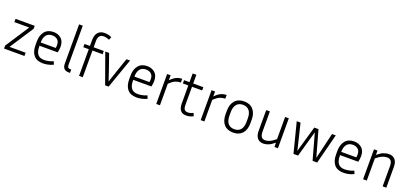

<svg xmlns="http://www.w3.org/2000/svg" viewBox="36 -1838 6274 2936"><g transform="rotate(20 3173.0 -370.0)"><path d="M367 -53V0H35V-48L287 -434H45V-487H357V-439L105 -53Z M836 -29Q795 -8 750.5 1Q706 10 670 10Q568 10 518.5 -49Q469 -108 469 -214V-274Q469 -375 519 -436Q569 -497 663 -497Q737 -497 787.5 -453Q838 -409 838 -320Q838 -279 826 -226H530V-214Q530 -132 563 -88.5Q596 -45 670 -45Q700 -45 739.5 -53Q779 -61 816 -78ZM663 -442Q596 -442 563 -398.5Q530 -355 530 -279H775Q777 -292 778 -303.5Q779 -315 779 -325Q779 -387 744.5 -414.5Q710 -442 663 -442Z M987 -105V-740H1047V-112Q1047 -78 1056.5 -64Q1066 -50 1094 -50H1110V5H1091Q1037 5 1012 -22Q987 -49 987 -105Z M1481 -434H1316V0H1256V-434H1167V-487H1256V-589Q1256 -629 1269.5 -665.5Q1283 -702 1315 -726Q1347 -750 1403 -750Q1429 -750 1458.5 -744Q1488 -738 1517 -724L1497 -675Q1447 -697 1405 -697Q1363 -697 1339.5 -671Q1316 -645 1316 -590V-487H1481Z M1909 -487 1737 0H1680L1505 -487H1568L1649 -254L1710 -73L1770 -254L1850 -487Z M2361 -29Q2320 -8 2275.5 1Q2231 10 2195 10Q2093 10 2043.5 -49Q1994 -108 1994 -214V-274Q1994 -375 2044 -436Q2094 -497 2188 -497Q2262 -497 2312.5 -453Q2363 -409 2363 -320Q2363 -279 2351 -226H2055V-214Q2055 -132 2088 -88.5Q2121 -45 2195 -45Q2225 -45 2264.5 -53Q2304 -61 2341 -78ZM2188 -442Q2121 -442 2088 -398.5Q2055 -355 2055 -279H2300Q2302 -292 2303 -303.5Q2304 -315 2304 -325Q2304 -387 2269.5 -414.5Q2235 -442 2188 -442Z M2754 -437Q2712 -437 2670 -421Q2628 -405 2572 -350V0H2512V-487H2569V-406Q2620 -459 2664 -478Q2708 -497 2754 -497Z M3115 -19Q3060 10 3004 10Q2954 10 2926 -10.5Q2898 -31 2887 -65Q2876 -99 2876 -137V-434H2787V-487H2876V-629H2936V-487H3101V-434H2936V-142Q2936 -86 2953.5 -64.5Q2971 -43 3011 -43Q3049 -43 3094 -67Z M3477 -437Q3435 -437 3393 -421Q3351 -405 3295 -350V0H3235V-487H3292V-406Q3343 -459 3387 -478Q3431 -497 3477 -497Z M3966 -274V-214Q3966 -108 3913 -49Q3860 10 3764 10Q3667 10 3614.5 -49Q3562 -108 3562 -214V-274Q3562 -376 3614.5 -436.5Q3667 -497 3764 -497Q3861 -497 3913.5 -436.5Q3966 -376 3966 -274ZM3903 -274Q3903 -354 3867 -398Q3831 -442 3764 -442Q3697 -442 3661 -398Q3625 -354 3625 -274V-214Q3625 -131 3661 -88Q3697 -45 3764 -45Q3831 -45 3867 -88Q3903 -131 3903 -214Z M4435 0V-70Q4379 -23 4336.5 -6.5Q4294 10 4256 10Q4192 10 4158 -31.5Q4124 -73 4124 -149V-487H4184V-160Q4184 -102 4204 -74.5Q4224 -47 4266 -47Q4296 -47 4334.5 -62.5Q4373 -78 4432 -126V-487H4492V0Z M5256 -487 5131 0H5056L4939 -421L4820 0H4745L4621 -487H4683L4734 -276L4785 -64L4906 -487H4975L5094 -62L5145 -276L5195 -487Z M5727 -29Q5686 -8 5641.5 1Q5597 10 5561 10Q5459 10 5409.5 -49Q5360 -108 5360 -214V-274Q5360 -375 5410 -436Q5460 -497 5554 -497Q5628 -497 5678.5 -453Q5729 -409 5729 -320Q5729 -279 5717 -226H5421V-214Q5421 -132 5454 -88.5Q5487 -45 5561 -45Q5591 -45 5630.5 -53Q5670 -61 5707 -78ZM5554 -442Q5487 -442 5454 -398.5Q5421 -355 5421 -279H5666Q5668 -292 5669 -303.5Q5670 -315 5670 -325Q5670 -387 5635.5 -414.5Q5601 -442 5554 -442Z M6109 -440Q6078 -440 6038 -425Q5998 -410 5938 -361V0H5878V-487H5935V-417Q5993 -465 6037 -481Q6081 -497 6119 -497Q6186 -497 6221 -456Q6256 -415 6256 -338V0H6196V-327Q6196 -386 6174.5 -413Q6153 -440 6109 -440Z"/></g></svg>

Font: Inria Sans Light
Style: Regular
Weight: 300
Designer: Black Foundry Team
Foundry: Black Foundry
Version: Version 1.2; ttfautohint (v1.8.3)